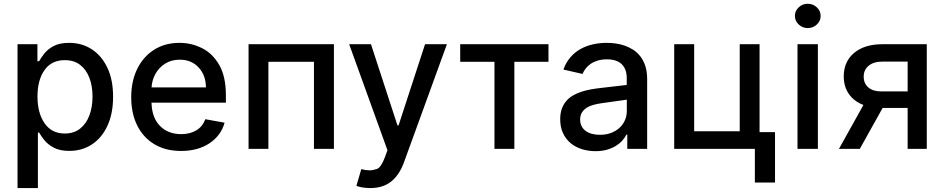

<svg xmlns="http://www.w3.org/2000/svg" viewBox="-20 -776 4922 1001"><path d="M177.6 204.5H71.4V-545.5H175.1V-457H183.9Q193.5 -474.1 210.8 -496.4Q228 -518.8 259.1 -535.7Q290.1 -552.6 340.6 -552.6Q406.6 -552.6 458.3 -519.2Q509.9 -485.8 539.8 -422.9Q569.6 -360.1 569.6 -271.7Q569.6 -183.6 540.1 -120.2Q510.7 -56.8 459.2 -23.1Q407.7 10.7 341.6 10.7Q291.9 10.7 260.7 -6Q229.4 -22.7 211.5 -45.1Q193.5 -67.5 183.9 -84.9H177.6ZM317.8 -79.9Q365.4 -79.9 397.5 -105.3Q429.7 -130.7 446 -174.4Q462.4 -218 462.4 -272.7Q462.4 -327.1 446.2 -369.9Q430 -412.6 398.1 -437.5Q366.1 -462.4 317.8 -462.4Q248.2 -462.4 211.8 -410.3Q175.4 -358.3 175.4 -272.7Q175.4 -186.8 212.4 -133.3Q249.3 -79.9 317.8 -79.9Z M923.7 11Q843.4 11 785.2 -23.8Q726.9 -58.6 695.5 -121.6Q664.1 -184.7 664.1 -269.2Q664.1 -353 695.5 -416.9Q726.9 -480.8 783.6 -516.7Q840.2 -552.6 916.2 -552.6Q978 -552.6 1033.2 -525Q1088.4 -497.5 1123 -437.3Q1157.7 -377.1 1157.7 -278.4V-240.8H769.9Q772 -161.9 814.3 -119.3Q856.5 -76.7 924.7 -76.7Q970.2 -76.7 1003.2 -96.2Q1036.2 -115.8 1050.4 -154.5L1150.9 -136.4Q1132.8 -70 1072.8 -29.5Q1012.8 11 923.7 11ZM1053.6 -320.3Q1053.3 -382.8 1016 -423.8Q978.7 -464.8 916.9 -464.8Q873.9 -464.8 841.8 -444.8Q809.7 -424.7 791 -391.9Q772.4 -359 770.2 -320.3Z M1720.9 0H1616.8V-453.8H1379.3V0H1275.9V-545.5H1720.9Z M1910.5 204.5Q1886.7 204.5 1867.2 200.8Q1847.7 197.1 1838.1 192.8L1863.6 105.8Q1887.1 112.2 1906.6 112.2Q1923.3 112.2 1945 104.9Q1966.6 97.7 1986.9 43.3L2000 7.1L1800.4 -545.5H1914.1L2052.2 -122.2H2057.9L2196 -545.5H2310L2085.2 72.8Q2061.4 137.1 2018.8 170.8Q1976.2 204.5 1910.5 204.5Z M2661.6 0H2557.9V-453.8H2379.3V-545.5H2839.5V-453.8H2661.6Z M3084.9 12.1Q3046.2 12.1 3012.4 1.2Q2978.7 -9.6 2953.8 -30.7Q2929 -51.8 2914.8 -82.9Q2900.6 -114 2900.6 -154.1Q2900.6 -185 2908.9 -208.3Q2917.3 -231.5 2931.8 -248.8Q2946.4 -266 2966.4 -277.7Q2986.5 -289.4 3009.6 -297.1Q3032.7 -304.7 3058.2 -309.5Q3083.8 -314.3 3109.7 -317.1L3247.5 -333.1V-369Q3247.5 -415.5 3221.6 -441.1Q3195.7 -466.6 3143.8 -466.6Q3117.2 -466.6 3096.2 -460.2Q3075.3 -453.8 3059.7 -443.2Q3044 -432.5 3033.6 -418.9Q3023.1 -405.2 3017 -390.6L2917.3 -413.4Q2930.8 -450.6 2953.7 -477.1Q2976.6 -503.6 3006.2 -520.2Q3035.9 -536.9 3070.7 -544.7Q3105.5 -552.6 3142.4 -552.6Q3164.1 -552.6 3188.2 -549.5Q3212.4 -546.5 3235.8 -538.5Q3259.2 -530.5 3280.7 -516.9Q3302.2 -503.2 3318.5 -482.1Q3334.9 -460.9 3344.5 -431.5Q3354 -402 3354 -362.2V0H3250.4V-74.6H3246.1Q3238.6 -59.3 3225.1 -43.9Q3211.6 -28.4 3191.8 -16Q3171.9 -3.6 3145.2 4.3Q3118.6 12.1 3084.9 12.1ZM3108 -73.2Q3141 -73.2 3167.1 -83.5Q3193.2 -93.8 3211.1 -110.8Q3229 -127.8 3238.5 -150.2Q3247.9 -172.6 3247.9 -196.7V-256.4L3116.5 -237.9Q3093.4 -234.7 3073 -229Q3052.6 -223.4 3037.5 -213.4Q3022.4 -203.5 3013.5 -188.7Q3004.6 -174 3004.6 -152.7Q3004.6 -133.2 3012.3 -118.3Q3019.9 -103.3 3033.7 -93.2Q3047.6 -83.1 3066.6 -78.1Q3085.6 -73.2 3108 -73.2Z M4020.6 175.8H3915.5V0H3495V-545.5H3599.1V-91.6H3836.6V-545.5H3940V-87H4020.6Z M4244 0H4137.8V-545.5H4244ZM4191.4 -629.6Q4163.7 -629.6 4144 -648.3Q4124.3 -666.9 4124.3 -692.8Q4124.3 -719.1 4144 -737.7Q4163.7 -756.4 4191.4 -756.4Q4218.8 -756.4 4238.6 -737.7Q4258.5 -719.1 4258.5 -692.8Q4258.5 -666.9 4238.6 -648.3Q4218.8 -629.6 4191.4 -629.6Z M4811.8 0H4712V-213.4H4581.7L4462.7 0H4354L4481.5 -228.7Q4432.9 -247.2 4405.9 -285.7Q4378.9 -324.2 4378.9 -377.8Q4378.9 -454.9 4433.1 -500.2Q4487.2 -545.5 4581.3 -545.5H4811.8ZM4712 -299.4V-454.9H4581.3Q4534.8 -454.9 4508.9 -433.4Q4483 -411.9 4483 -377.5V-375.4Q4483 -341.3 4506.9 -320.3Q4530.9 -299.4 4574.2 -299.4Z"/></svg>

Font: Linik Sans Medium
Style: Regular
Weight: 500
Designer: Rasmus Andersson (font), Cristiano Sobral (main changes)
Foundry: rsms
Version: Version 3.018;June 1, 2022;FontCreator 14.0.0.2814 64-bit; t